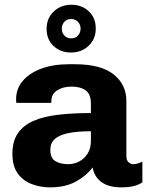

<svg xmlns="http://www.w3.org/2000/svg" viewBox="-20 -798 653 828"><path d="M196 10Q155 10 117.8 -3.8Q80.5 -17.5 57 -49.2Q33.5 -81 33.5 -135Q33.5 -189 57.2 -223.5Q81 -258 125.2 -277Q169.5 -296 232 -303.2Q294.5 -310.5 372 -310.5V-352Q372 -391.5 349.8 -408Q327.5 -424.5 288 -424.5Q252 -424.5 226.8 -408.5Q201.5 -392.5 201.5 -361.5V-354.5H50.5Q49.5 -357.5 49.5 -362.2Q49.5 -367 49.5 -371.5Q49.5 -415 77.8 -448.8Q106 -482.5 157.5 -501.8Q209 -521 277.5 -521H302.5Q415 -521 470 -477.2Q525 -433.5 525 -362V-126Q525 -106.5 534.5 -98.2Q544 -90 555 -90Q564.5 -90 574.8 -93.2Q585 -96.5 594 -101V-12Q581 -2 558.8 4Q536.5 10 503 10Q464.5 10 438.2 -1.2Q412 -12.5 397.8 -31.8Q383.5 -51 379.5 -76Q352 -39.5 306.8 -14.8Q261.5 10 196 10ZM274 -90Q299 -90 321.2 -101.5Q343.5 -113 357.8 -135.5Q372 -158 372 -190.5V-232Q314 -232 275 -224Q236 -216 216.5 -198.8Q197 -181.5 197 -151.5Q197 -117 218.2 -103.5Q239.5 -90 274 -90ZM286 -571.5Q241 -571.5 211 -599.5Q181 -627.5 181 -673.5Q181 -719.5 211.8 -748.5Q242.5 -777.5 288 -777.5Q333 -777.5 363 -749.2Q393 -721 393 -675Q393 -630 362.5 -600.8Q332 -571.5 286 -571.5ZM287 -632.5Q305.5 -632.5 316.5 -645Q327.5 -657.5 327.5 -674.5Q327.5 -692 316 -704Q304.5 -716 287 -716Q268.5 -716 257.5 -703.8Q246.5 -691.5 246.5 -674Q246.5 -656.5 258 -644.5Q269.5 -632.5 287 -632.5Z"/></svg>

Font: Chivo Medium
Style: Regular
Weight: 500
Designer: Hector Gatti
Foundry: Omnibus-Type
Version: Version 2.002